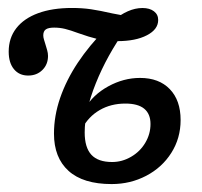

<svg xmlns="http://www.w3.org/2000/svg" viewBox="-20 -446 502 477"><path d="M114.1 -114Q114.1 -158.1 129.4 -202.7Q144.8 -247.3 173.2 -290.1Q201.7 -332.9 242.3 -374H292.7Q245.7 -308.1 218.1 -239.2Q190.4 -170.3 190.4 -117Q190.4 -79.5 207 -61.5Q223.7 -43.5 258.5 -43.5Q283.5 -43.5 305.7 -56.5Q328 -69.4 340.9 -91.2Q353.9 -113 353.9 -138Q353.9 -163 338.3 -175.9Q322.7 -188.7 291.5 -188.7Q255.5 -188.7 227.6 -172.5Q199.6 -156.3 184.1 -126.6L190.5 -175.8Q210.8 -210.6 249 -231.5Q287.2 -252.4 327.8 -252.4Q375 -252.4 401.8 -224.6Q428.7 -196.8 428.7 -147.8Q428.7 -102.6 405.6 -66.2Q382.6 -29.9 343.3 -9.3Q304 11.3 257.4 11.3Q186.5 11.3 150.3 -21.5Q114.1 -54.2 114.1 -114ZM1.6 -317.7Q1.6 -351.6 20.5 -375.9Q39.4 -400.2 74.6 -413.2Q109.9 -426.2 158.9 -426.2Q184.6 -426.2 206.2 -423Q227.8 -419.8 259.5 -412.6Q277.6 -409.5 296.1 -405.1L259.8 -393.8Q279.3 -410 297.6 -418Q315.9 -426.1 333.9 -426.1Q351.8 -426.1 362.4 -418Q373 -410 373 -396.3Q373 -372.9 345 -358.4Q317.1 -343.8 271.7 -343.8Q243.4 -343.8 222.3 -349Q201.1 -354.2 174.1 -363.8Q154.8 -371 141.7 -374.2Q128.6 -377.4 114.5 -377.4Q100.3 -377.4 93.9 -373Q87.5 -368.5 87.5 -358.1Q87.5 -353.2 89.3 -347.5Q91 -341.8 92.8 -336.1Q94.9 -329.4 97.1 -321.6Q99.3 -313.9 99.3 -307Q99.3 -285.9 85.3 -272.1Q71.4 -258.3 50 -258.3Q27.7 -258.3 14.7 -274.1Q1.6 -289.8 1.6 -317.7Z"/></svg>

Font: Playfair Micro SmCond SmLight
Style: Italic
Weight: 360
Width: 4
Italic angle: -15.6°
Designer: Claus Eggers Sørensen
Foundry: Claus Eggers Sørensen
Version: Version 2.203;Glyphs 3.3 (3326)